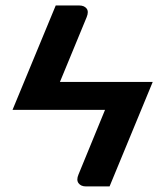

<svg xmlns="http://www.w3.org/2000/svg" viewBox="-20 -668 592 688"><path d="M194.8 -374.5H527.3L372.6 0H288.1Q270 0 261.5 -11.5Q252.9 -22.9 261.2 -42.5L356.4 -274.4H24.9L179.7 -648.4H263.7Q281.7 -648.4 290.3 -637.5Q298.8 -626.5 290.5 -606.4Z"/></svg>

Font: Carlito
Style: Bold
Weight: 700
Designer: Lukasz Dziedzic
Foundry: tyPoland Lukasz Dziedzic
Version: Version 1.104